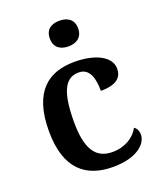

<svg xmlns="http://www.w3.org/2000/svg" viewBox="-143 -856 800 956"><g transform="rotate(-20 257.0 -378.0)"><path d="M287 -630C327 -630 362 -650 362 -698C362 -748 327 -766 287 -766C245 -766 212 -748 212 -698C212 -650 245 -630 287 -630ZM291 10C417 10 475 -46 475 -95C475 -113 468 -129 454 -138C431 -94 380 -61 313 -61C221 -61 183 -129 183 -267C183 -441 224 -491 289 -491C346 -491 362 -434 362 -367C449 -367 476 -400 476 -444C476 -507 398 -548 287 -548C153 -548 50 -481 50 -266C50 -64 149 10 291 10Z"/></g></svg>

Font: Noto Serif Sinhala SemiBold
Style: Regular
Weight: 600
Designer: Jelle Bosma - Monotype Design Team
Foundry: Monotype Imaging Inc.
Version: Version 2.007